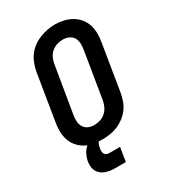

<svg xmlns="http://www.w3.org/2000/svg" viewBox="-223 -860 1047 1173"><g transform="rotate(-30 300.0 -273.5)"><path d="M255 8Q224 8 193.5 2.5Q163 -3 137.5 -17.5Q112 -32 93 -55Q74 -78 65 -106Q56 -134 55.5 -165.5Q55 -197 61 -228L114 -553Q119 -580 129 -606.5Q139 -633 156 -656Q173 -679 196.5 -696.5Q220 -714 246.5 -724.5Q273 -735 300 -740.5Q327 -746 355 -746Q386 -746 416 -739Q446 -732 471.5 -717.5Q497 -703 516 -680Q535 -657 544 -629Q553 -601 553.5 -569.5Q554 -538 548 -507L495 -182Q490 -155 480.5 -128.5Q471 -102 453.5 -79Q436 -56 412.5 -38.5Q389 -21 363 -10.5Q337 0 309.5 4Q282 8 255 8ZM257 -93Q279 -93 300 -99.5Q321 -106 338 -121Q355 -136 364.5 -156.5Q374 -177 378 -199L431 -523Q435 -545 434 -567.5Q433 -590 422.5 -607.5Q412 -625 392 -633.5Q372 -642 350 -642Q329 -642 308 -635Q287 -628 270 -613Q253 -598 244 -577.5Q235 -557 232 -536L178 -212Q174 -190 175 -168Q176 -146 186.5 -128Q197 -110 216 -101.5Q235 -93 257 -93ZM311 199H236Q218 199 201 196.5Q184 194 168 188Q152 182 139.5 171.5Q127 161 119.5 146.5Q112 132 110.5 114.5Q109 97 112 79Q116 56 127.5 33Q139 10 158.5 -7Q178 -24 202 -31Q226 -38 250 -38L244 0Q237 0 231.5 6.5Q226 13 223.5 20Q221 27 219 34Q217 41 216 48Q214 58 214.5 68Q215 78 219.5 86Q224 94 233 97.5Q242 101 252 101H327Z"/></g></svg>

Font: Iosevka Slab Extended Oblique
Style: Bold
Weight: 700
Width: 7
Italic angle: -9°
Monospace: yes
Designer: Belleve Invis
Foundry: Belleve Invis
Version: Version 11.1.1; ttfautohint (v1.8.3)